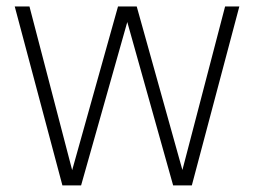

<svg xmlns="http://www.w3.org/2000/svg" viewBox="-20 -560 768 580"><path d="M168.5 0 24.5 -540.5H69L198 -46L336.5 -540.5H393L531 -46.5L660 -540.5H703L559.5 0H503L364.5 -493.5L225 0Z"/></svg>

Font: Encode Sans Condensed Condensed ExtraLight
Style: Regular
Weight: 200
Width: 3
Designer: Multiple Designers
Foundry: Impallari Type
Version: Version 3.000; ttfautohint (v1.8.3) -l 8 -r 50 -G 200 -x 14 